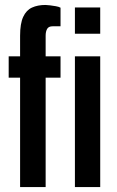

<svg xmlns="http://www.w3.org/2000/svg" viewBox="-20 -754 471 774"><path d="M61 0V-441H15V-527H61V-610Q61 -659 73.5 -686Q86 -713 109 -723.5Q132 -734 163 -734Q170 -734 181.5 -732.5Q193 -731 205 -729Q217 -727 224 -723V-648H192Q176 -648 170 -637.5Q164 -627 164 -610V-527H224V-441H164V0ZM282 -618V-724H384V-618ZM282 0V-527H384V0Z"/></svg>

Font: Archivo ExtraCondensed SemiBold
Style: Regular
Weight: 600
Width: 2
Designer: Hector Gatti
Foundry: Omnibus-Type
Version: Version 2.001